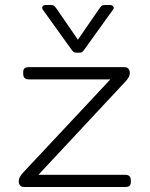

<svg xmlns="http://www.w3.org/2000/svg" viewBox="-20 -749 599 769"><path d="M263 -555 151 -711Q149 -713 149 -718Q149 -723 153 -726Q157 -729 163 -729H182Q193 -729 197 -725.5Q201 -722 208 -712L292 -590L376 -712Q383 -722 387 -725.5Q391 -729 402 -729H421Q429 -729 433.5 -723Q438 -717 433 -711L321 -555Q313 -544 309.5 -541Q306 -538 298 -538H286Q278 -538 274.5 -541Q271 -544 263 -555ZM55 -23Q55 -39 72 -57L422 -431H96Q73 -431 73 -453V-460Q73 -471 78.5 -475.5Q84 -480 96 -480H478Q489 -480 494.5 -473.5Q500 -467 500 -457Q500 -441 483 -423L134 -49H481Q504 -49 504 -27V-20Q504 -9 498.5 -4.5Q493 0 481 0H77Q66 0 60.5 -6.5Q55 -13 55 -23Z"/></svg>

Font: Mitr ExtraLight
Style: Regular
Weight: 275
Designer: Thanarat Vachiruckul
Foundry: Cadson Demak Co.,Ltd.
Version: Version 1.001